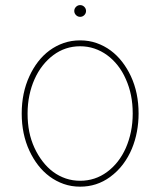

<svg xmlns="http://www.w3.org/2000/svg" viewBox="-20 -710 620 742"><path d="M93.8 -415.8Q107.6 -446 127.1 -471.4Q146.7 -496.8 171.5 -515.1Q196.4 -533.4 226 -543.7Q255.7 -554 289.8 -554Q323.9 -554 353.5 -543.5Q383.2 -533 408 -514.6Q432.9 -496.1 452.4 -470.7Q471.9 -445.3 485.8 -415.5Q515.6 -351.6 515.6 -271.3Q515.6 -236.2 509.2 -201.5Q502.8 -166.9 489.5 -134.9Q476.2 -103 455.3 -75.1Q434.3 -47.2 405.2 -25.9Q354 11.4 289.8 11.4Q255.7 11.4 226 0.9Q196.4 -9.6 171.5 -28.1Q146.7 -46.5 127.1 -71.9Q107.6 -97.3 93.8 -127.1Q63.9 -191.1 63.9 -271.3Q63.9 -351.6 93.8 -415.8ZM113.3 -138.5Q126.8 -109.4 145.1 -85.8Q163.4 -62.1 185.7 -45.6Q208.1 -29.1 234.4 -20.2Q260.7 -11.4 289.8 -11.4Q347.7 -11.4 393.8 -45.5Q416.9 -62.5 435.2 -85.9Q453.5 -109.4 466.3 -138.3Q479 -167.3 486 -200.8Q492.9 -234.4 492.9 -271.3Q492.9 -308.9 486.3 -341.4Q479.8 -373.9 466.3 -404.1Q453.5 -433.6 435 -457Q416.5 -480.5 393.8 -497Q371.1 -513.5 344.8 -522.4Q318.5 -531.2 289.8 -531.2Q232.2 -531.2 186.4 -497.2Q163.4 -480.1 144.9 -456.5Q126.4 -432.9 113.5 -403.9Q100.5 -375 93.6 -341.6Q86.6 -308.2 86.6 -271.3Q86.6 -233.7 93 -201.2Q99.4 -168.7 113.3 -138.5ZM289.8 -690.3Q299 -690.3 305.8 -683.6Q312.5 -676.8 312.5 -667.6Q312.5 -658.4 305.8 -651.6Q299 -644.9 289.8 -644.9Q280.5 -644.9 273.8 -651.6Q267 -658.4 267 -667.6Q267 -676.8 273.8 -683.6Q280.5 -690.3 289.8 -690.3Z"/></svg>

Font: Inter P Thin
Style: Regular
Weight: 100
Designer: Rasmus Andersson
Foundry: rsms
Version: Version 3.018;git-588b23468